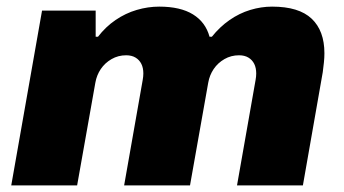

<svg xmlns="http://www.w3.org/2000/svg" viewBox="-20 -560 1040 580"><path d="M14 0 107 -528H269V-449H276Q299 -479 329 -499.5Q359 -520 393 -530Q427 -540 461 -540Q525 -540 563 -516.5Q601 -493 613 -449H620Q644 -479 673.5 -499.5Q703 -520 736 -530Q769 -540 802 -540Q883 -540 921.5 -503.5Q960 -467 960 -399Q960 -386 958.5 -371.5Q957 -357 955 -342L895 0H696L752 -318Q753 -323 753.5 -328.5Q754 -334 754 -338Q754 -355 748 -367Q742 -379 730.5 -386Q719 -393 702 -393Q678 -393 658 -381.5Q638 -370 625.5 -351.5Q613 -333 609 -310L554 0H355L411 -318Q412 -323 412.5 -328.5Q413 -334 413 -338Q413 -355 407 -367Q401 -379 389.5 -386Q378 -393 361 -393Q337 -393 317 -381.5Q297 -370 284.5 -351.5Q272 -333 268 -310L213 0Z"/></svg>

Font: Archivo SemiBold Black
Style: Italic
Weight: 900
Italic angle: -10°
Version: Version 2.001